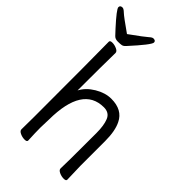

<svg xmlns="http://www.w3.org/2000/svg" viewBox="-287 -964 1055 1055"><g transform="rotate(45 241.0 -436.0)"><path d="M384 -17Q386 -34 386 -293Q386 -353 371.5 -388Q357 -423 315 -423Q151 -423 149 -162L147 -97Q147 -59 150 1Q150 11 132 11Q114 11 97 3Q80 -5 80 -17L81 -115Q81 -590 79 -697Q79 -707 97 -707Q114 -707 131.5 -699Q149 -691 149 -679Q147 -580 147 -386Q169 -428 216.5 -456.5Q264 -485 311 -485Q397 -485 428 -421Q451 -375 451 -297V-105L454 1Q454 11 436 11Q418 11 401 3Q384 -5 384 -17ZM0 -883Q9 -883 24.5 -868Q40 -853 120 -797Q202 -856 216.5 -869.5Q231 -883 240 -883Q258 -883 258 -869Q258 -851 163 -747Q153 -736 143 -734Q133 -732 113 -732Q93 -732 82 -744Q71 -756 54 -774Q-18 -853 -18 -868Q-18 -883 0 -883Z"/></g></svg>

Font: Moon Stars Kai T HW
Style: Regular
Weight: 400
Designer: GuiWonder
Version: Version 1.101